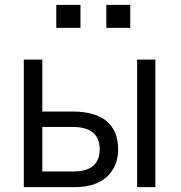

<svg xmlns="http://www.w3.org/2000/svg" viewBox="-20 -771 746 791"><path d="M544.9 0Q544.9 -130.9 544.9 -525.4Q563.5 -525.4 620.1 -525.4Q620.1 -393.6 620.1 0Q601.6 0 544.9 0ZM78.1 0Q78.1 -130.9 78.1 -525.4Q97.7 -525.4 154.3 -525.4Q154.3 -471.7 154.3 -311.5Q185.5 -311.5 278.3 -311.5Q372.1 -311.5 419.9 -271.5Q466.8 -230.5 466.8 -155.3Q466.8 -86.9 420.9 -43Q374 0 287.1 0Q217.8 0 78.1 0ZM154.3 -64.5Q186.5 -64.5 282.2 -64.5Q390.6 -64.5 390.6 -156.2Q390.6 -248 279.3 -248Q237.3 -248 154.3 -248Q154.3 -202.1 154.3 -64.5ZM211.9 -656.2Q211.9 -679.7 211.9 -751Q236.3 -751 311.5 -751Q311.5 -727.5 311.5 -656.2Q287.1 -656.2 211.9 -656.2ZM418 -656.2Q418 -679.7 418 -751Q442.4 -751 516.6 -751Q516.6 -727.5 516.6 -656.2Q492.2 -656.2 418 -656.2Z"/></svg>

Font: Gothic A1
Style: Regular
Weight: 400
Designer: HanYang I&C Co.,Ltd.
Version: Version 2.50